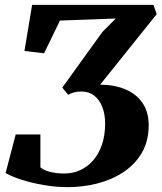

<svg xmlns="http://www.w3.org/2000/svg" viewBox="-20 -763 664 789"><path d="M258.5 6Q209 6 158.5 -2.8Q108 -11.5 67 -25Q26 -38.5 3 -52L44.5 -210.5H146V-75.5Q158.5 -64 184.5 -57Q210.5 -50 244 -50Q280 -50 310.5 -64.2Q341 -78.5 363.8 -105Q386.5 -131.5 399.2 -169.2Q412 -207 412 -255.5Q412 -293.5 400.5 -323.2Q389 -353 367.2 -370Q345.5 -387 314 -387Q296.5 -387 283.2 -383Q270 -379 260 -373.5L236 -403L401 -632L456 -687L226.5 -678.5L161 -544L80.5 -553.5L112 -743H610.5L624 -705L391.5 -415Q453 -414.5 497.8 -394.8Q542.5 -375 566.8 -338.2Q591 -301.5 591 -248Q591 -184 563.5 -136.2Q536 -88.5 488.8 -56.8Q441.5 -25 381.8 -9.5Q322 6 258.5 6Z"/></svg>

Font: Merriweather 28pt ExtraBold
Style: Italic
Weight: 800
Italic angle: -7.8°
Version: Version 2.101